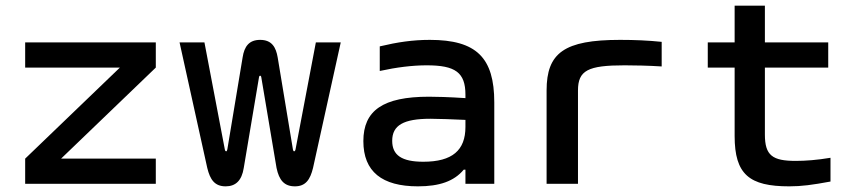

<svg xmlns="http://www.w3.org/2000/svg" viewBox="-20 -650 3040 679"><path d="M69 -500V-411H404L69 -89V0H531V-89H196L531 -411V-500Z M842 -56 896 -377C897 -384 903 -384 904 -377L958 -56C967 -13 985 9 1023 9C1061 9 1077 -15 1087 -56L1185 -500H1097L1025 -121C1024 -117 1023 -115 1020 -115C1018 -115 1017 -117 1016 -121L962 -447C956 -482 942 -509 900 -509C861 -509 844 -486 838 -447L784 -122C783 -117 782 -115 780 -115C778 -115 776 -116 775 -122L703 -500H615L713 -56C723 -15 739 9 778 9C813 9 835 -11 842 -56Z M1500 -509C1440 -509 1386 -501 1323 -486V-399C1382 -412 1439 -419 1489 -419C1590 -419 1626 -394 1626 -315V-303C1565 -307 1521 -308 1497 -308C1334 -308 1265 -259 1265 -151C1265 -43 1331 9 1458 9C1534 9 1586 -9 1620 -50H1626V0H1728V-288C1728 -446 1665 -509 1500 -509ZM1367 -152C1367 -207 1407 -230 1502 -230C1531 -230 1581 -228 1626 -226V-201C1626 -119 1580 -78 1477 -78C1401 -78 1367 -101 1367 -152Z M2189 -419C2220 -419 2275 -418 2320 -415V-502C2272 -507 2224 -509 2173 -509C1975 -509 1913 -463 1913 -330V0H2024V-330C2024 -401 2059 -419 2189 -419Z M2794 -81C2712 -81 2685 -100 2685 -174V-411H2909V-500H2685V-630H2578V-500H2483V-411H2578V-169C2578 -33 2630 9 2771 9C2815 9 2852 4 2917 -8V-92C2869 -84 2829 -81 2794 -81Z"/></svg>

Font: LT Wave Mono Medium
Style: Regular
Weight: 500
Designer: Daniel Lyons
Version: Version 2.5 (Glyphs App)